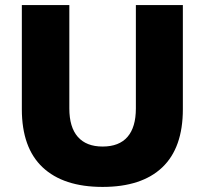

<svg xmlns="http://www.w3.org/2000/svg" viewBox="-20 -725 806 756"><path d="M384 11Q230 11 148 -66Q66 -143 66 -295V-705H253V-298Q253 -224 286.5 -186Q320 -148 384 -148Q449 -148 482 -186Q515 -224 515 -298V-705H700V-295Q700 -143 619 -66Q538 11 384 11Z"/></svg>

Font: Nunito Sans 10pt Black
Style: Regular
Weight: 900
Designer: Vernon Adams
Foundry: Vernon Adams
Version: Version 3.101;gftools[0.9.27]